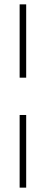

<svg xmlns="http://www.w3.org/2000/svg" viewBox="-20 -720 210 880"><path d="M70 -364H100V-700H70ZM70 140H100V-193H70Z"/></svg>

Font: Space Cowgirl Thin
Style: Regular
Weight: 100
Designer: Valery Marier
Foundry: Valery Marier
Version: Version 1.000;hotconv 1.0.109;makeotfexe 2.5.65596